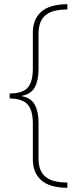

<svg xmlns="http://www.w3.org/2000/svg" viewBox="-20 -734 377 912"><path d="M300 158Q218 158 177 123Q136 88 136 23V-148Q136 -210 111 -238Q86 -266 26 -266V-290Q86 -290 111 -317Q136 -344 136 -408V-579Q136 -644 177 -679Q218 -714 300 -714V-689Q229 -689 196 -661.5Q163 -634 163 -573V-404Q163 -353 145.5 -320Q128 -287 84 -279V-277Q128 -269 145.5 -236Q163 -203 163 -152V20Q163 78 196 105.5Q229 133 300 133Z"/></svg>

Font: Noto Sans Gujarati Thin
Style: Regular
Weight: 100
Designer: Jelle Bosma - Monotype Design Team, Universal Thirst
Foundry: Monotype Imaging Inc.
Version: Version 2.106; ttfautohint (v1.8.4.7-5d5b)